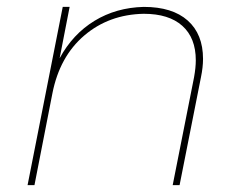

<svg xmlns="http://www.w3.org/2000/svg" viewBox="-20 -537 686 557"><path d="M569 -366Q569 -342 563 -313L501 0H481L543 -313Q548 -341 548 -362Q548 -427 509 -462Q470 -497 397 -497Q296 -495 224.5 -434Q153 -373 132 -266L80 0H60L162 -517H182L153 -368Q191 -438 254 -476.5Q317 -515 397 -517Q480 -517 524.5 -477.5Q569 -438 569 -366Z"/></svg>

Font: TypoPRO Montserrat
Style: Italic
Weight: 250
Italic angle: -11.3°
Designer: Julieta Ulanovsky
Foundry: Julieta Ulanovsky
Version: Version 6.001